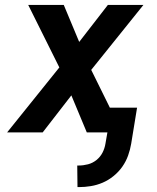

<svg xmlns="http://www.w3.org/2000/svg" viewBox="-20 -540 640 783"><path d="M296 223 295 135H301Q320 135 339 130Q358 125 373.5 112.5Q389 100 398 82.5Q407 65 410 46L418 0H334L271 -151L154 0H9L222 -265L95 -520H240L303 -369L420 -520H565L352 -255L428 -101H539L515 46Q511 70 502.5 94Q494 118 479 139.5Q464 161 443 178Q422 195 398.5 205Q375 215 350.5 219Q326 223 302 223Z"/></svg>

Font: Iosevka Aile
Style: Bold Italic
Weight: 700
Italic angle: -9°
Designer: Belleve Invis
Foundry: Belleve Invis
Version: Version 28.0.1; ttfautohint (v1.8.4)